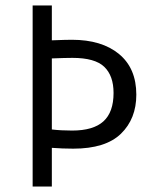

<svg xmlns="http://www.w3.org/2000/svg" viewBox="-20 -680 559 700"><path d="M169 -660V-533Q221 -535 242 -535Q351 -535 414 -483Q477 -431 477 -335Q477 -247 421 -192.5Q365 -138 247 -138Q208 -138 169 -141V0H99V-660ZM244 -469Q219 -469 169 -467V-208Q202 -204 243 -204Q320 -204 357 -237.5Q394 -271 394 -341Q394 -404 360 -436.5Q326 -469 244 -469Z"/></svg>

Font: Quattrocento Sans
Style: Regular
Weight: 400
Designer: Pablo Impallari
Foundry: Pablo Impallari, Igino Marini, Brenda Gallo
Version: Version 2.000